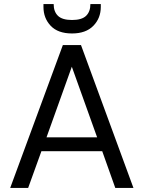

<svg xmlns="http://www.w3.org/2000/svg" viewBox="-20 -921 704 941"><path d="M30 0 288 -700H377L634 0H545L481 -180H183L118 0ZM208 -248H456L332 -594ZM333 -757Q264 -757 228.5 -794.5Q193 -832 193 -887V-901H243Q243 -864 264 -843.5Q285 -823 333 -823Q381 -823 402 -843.5Q423 -864 423 -901H474V-887Q474 -832 437.5 -794.5Q401 -757 333 -757Z"/></svg>

Font: Firefly Display
Style: Regular
Weight: 400
Designer: Colophon Foundry, Jonny Pinhorn
Foundry: Colophon Foundry
Version: Version 1.200; ttfautohint (v1.8.3)